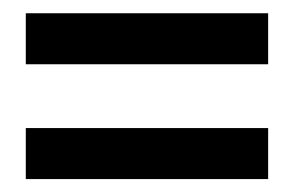

<svg xmlns="http://www.w3.org/2000/svg" viewBox="-20 -450 450 294"><path d="M19.5 -429.7H390.6V-351.6H19.5ZM19.5 -253.9H390.6V-175.8H19.5Z"/></svg>

Font: Orelega One
Style: Regular
Weight: 400
Version: Version 1.1 ; ttfautohint (v1.8.3)